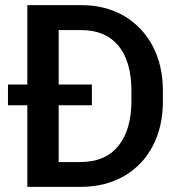

<svg xmlns="http://www.w3.org/2000/svg" viewBox="-20 -731 707 751"><path d="M293.5 0H86.9V-319.3H11.2V-400.4H86.9V-710.9H297.9Q392.6 -710.9 464.4 -669.2Q536.1 -627.4 576.7 -551.8Q617.2 -476.1 617.2 -374V-336.4Q617.2 -234.4 576.9 -158.7Q536.6 -83 463.9 -41.5Q391.1 0 293.5 0ZM339.4 -400.4V-319.3H209.5V-97.2H293.5Q392.6 -97.2 443.4 -160.9Q494.1 -224.6 494.1 -336.4V-375Q494.1 -490.2 443.4 -551.8Q392.6 -613.3 297.9 -613.3H209.5V-400.4Z"/></svg>

Font: Vazirmatn RD Medium
Style: Regular
Weight: 500
Designer: Saber Rastikerdar
Foundry: Saber Rastikerdar
Version: Version 33.003